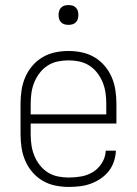

<svg xmlns="http://www.w3.org/2000/svg" viewBox="-20 -729 540 757"><path d="M250 8Q224 8 197.5 2.5Q171 -3 148 -16.5Q125 -30 107.5 -50.5Q90 -71 79.5 -95.5Q69 -120 65 -146.5Q61 -173 61 -200V-320Q61 -347 65 -373.5Q69 -400 79.5 -424.5Q90 -449 107.5 -469.5Q125 -490 148 -503.5Q171 -517 197 -522.5Q223 -528 250 -528Q277 -528 303 -522.5Q329 -517 352 -503.5Q375 -490 392.5 -469.5Q410 -449 420.5 -424.5Q431 -400 435 -373.5Q439 -347 439 -320V-242H101V-200Q101 -178 104 -157Q107 -136 115 -116Q123 -96 136.5 -78.5Q150 -61 168 -49.5Q186 -38 207.5 -33.5Q229 -29 250 -29Q276 -29 301 -33.5Q326 -38 347.5 -51.5Q369 -65 382.5 -87.5Q396 -110 397 -135H437Q436 -113 429 -92Q422 -71 408.5 -54Q395 -37 376.5 -24.5Q358 -12 337 -4.5Q316 3 294 5.5Q272 8 250 8ZM101 -278H399V-320Q399 -342 396 -363Q393 -384 385 -404Q377 -424 363.5 -441.5Q350 -459 332 -470.5Q314 -482 293 -486.5Q272 -491 250 -491Q228 -491 207 -486.5Q186 -482 168 -470.5Q150 -459 136.5 -441.5Q123 -424 115 -404Q107 -384 104 -363Q101 -342 101 -320ZM250 -631Q242 -631 234.5 -633Q227 -635 221 -641Q215 -647 213 -654.5Q211 -662 211 -670Q211 -678 213 -685.5Q215 -693 221 -699Q227 -705 234.5 -707Q242 -709 250 -709Q258 -709 265.5 -707Q273 -705 279 -699Q285 -693 287 -685.5Q289 -678 289 -670Q289 -662 287 -654.5Q285 -647 279 -641Q273 -635 265.5 -633Q258 -631 250 -631Z"/></svg>

Font: Iosevka Extralight
Style: Regular
Weight: 200
Monospace: yes
Designer: Belleve Invis
Foundry: Belleve Invis
Version: Version 32.0.1; ttfautohint (v1.8.4)